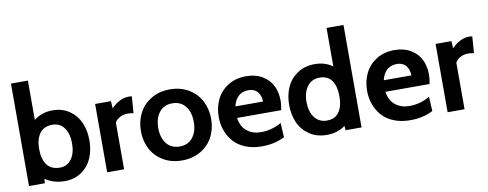

<svg xmlns="http://www.w3.org/2000/svg" viewBox="-63 -1062 3520 1384"><g transform="rotate(-10 1696.5 -370.0)"><path d="M318 -508Q389 -508 441 -472Q493 -436 518 -378.2Q543 -320.5 543 -249Q543 -177.5 518 -119.8Q493 -62 441 -26Q389 10 318 10Q237 10 175.5 -32.5L173 0H57V-750H181V-462.5Q240.5 -508 318 -508ZM300 -92Q354.5 -92 385.2 -135Q416 -178 416 -249Q416 -320 385.2 -363Q354.5 -406 300 -406Q237 -406 206 -364Q175 -322 175 -249Q175 -176 206 -134Q237 -92 300 -92Z M753 0H629V-500H745L748 -447Q770.5 -472 805 -491Q839.5 -510 877 -510Q889 -510 899 -508L890 -386Q871 -391 847 -391Q816 -391 789.8 -376.8Q763.5 -362.5 753 -341Z M920 -249Q920 -320.5 949.8 -379.2Q979.5 -438 1038.8 -474Q1098 -510 1177 -510Q1256 -510 1315.2 -474Q1374.5 -438 1404.2 -379.2Q1434 -320.5 1434 -249Q1434 -178 1404.2 -119.8Q1374.5 -61.5 1315.2 -25.8Q1256 10 1177 10Q1098 10 1038.8 -25.8Q979.5 -61.5 949.8 -119.8Q920 -178 920 -249ZM1307 -249Q1307 -321 1272.5 -364.5Q1238 -408 1177 -408Q1116 -408 1081.5 -364.5Q1047 -321 1047 -249Q1047 -178 1081.5 -135Q1116 -92 1177 -92Q1238 -92 1272.5 -135Q1307 -178 1307 -249Z M1761 10Q1695 10 1642.5 -11Q1590 -32 1557.2 -68.5Q1524.5 -105 1507.2 -152Q1490 -199 1490 -253Q1490 -322.5 1517.8 -379.8Q1545.5 -437 1601.8 -472.5Q1658 -508 1734 -508Q1803.5 -508 1853.2 -478.2Q1903 -448.5 1926.5 -400.2Q1950 -352 1950 -291Q1950 -261.5 1942 -223H1619Q1629 -157 1670.8 -124.5Q1712.5 -92 1772 -92Q1853 -92 1922 -133L1928 -28Q1856 10 1761 10ZM1622 -307H1824Q1824 -325 1819.2 -341.8Q1814.5 -358.5 1804.5 -373.2Q1794.5 -388 1776.2 -397Q1758 -406 1734 -406Q1688 -406 1659.8 -379Q1631.5 -352 1622 -307Z M2367 -468.5V-750H2491V0H2374L2371.5 -32Q2313.5 10 2237 10Q2163.5 10 2110 -26Q2056.5 -62 2030.8 -119.8Q2005 -177.5 2005 -249Q2005 -320.5 2030.8 -378.2Q2056.5 -436 2110 -472Q2163.5 -508 2237 -508Q2312 -508 2367 -468.5ZM2255 -92Q2314.5 -92 2343.8 -134Q2373 -176 2373 -249Q2373 -322 2343.8 -364Q2314.5 -406 2255 -406Q2197.5 -406 2164.8 -363Q2132 -320 2132 -249Q2132 -178 2164.8 -135Q2197.5 -92 2255 -92Z M2847 10Q2781 10 2728.5 -11Q2676 -32 2643.2 -68.5Q2610.5 -105 2593.2 -152Q2576 -199 2576 -253Q2576 -322.5 2603.8 -379.8Q2631.5 -437 2687.8 -472.5Q2744 -508 2820 -508Q2889.5 -508 2939.2 -478.2Q2989 -448.5 3012.5 -400.2Q3036 -352 3036 -291Q3036 -261.5 3028 -223H2705Q2715 -157 2756.8 -124.5Q2798.5 -92 2858 -92Q2939 -92 3008 -133L3014 -28Q2942 10 2847 10ZM2708 -307H2910Q2910 -325 2905.2 -341.8Q2900.5 -358.5 2890.5 -373.2Q2880.5 -388 2862.2 -397Q2844 -406 2820 -406Q2774 -406 2745.8 -379Q2717.5 -352 2708 -307Z M3245 0H3121V-500H3237L3240 -447Q3262.5 -472 3297 -491Q3331.5 -510 3369 -510Q3381 -510 3391 -508L3382 -386Q3363 -391 3339 -391Q3308 -391 3281.8 -376.8Q3255.5 -362.5 3245 -341Z"/></g></svg>

Font: Cabin
Style: Bold
Weight: 700
Designer: Pablo Impallari
Foundry: Pablo Impallari. http://www.impallari.com Igino Marini. http://www.ikern.com
Version: Version 3.001;hotconv 1.0.109;makeotfexe 2.5.65596